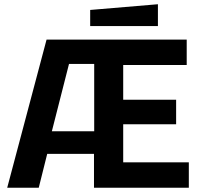

<svg xmlns="http://www.w3.org/2000/svg" viewBox="-20 -887 942 907"><path d="M14 0 200 -700H862V-580H562V-416H812V-300H562V-120H872V0H424V-160H203L163 0ZM225 -267H425V-585H306ZM406 -764V-840L726 -867V-764Z"/></svg>

Font: Tektur SemiBold
Style: Regular
Weight: 600
Designer: Adam Jagosz
Foundry: Adam Jagosz
Version: Version 1.005;gftools[0.9.30]